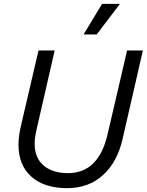

<svg xmlns="http://www.w3.org/2000/svg" viewBox="-20 -966 762 997"><path d="M414 -787 510 -946H603L482 -787ZM76 -215Q76 -255 87 -305L180 -704H264L168 -285Q160 -248 160 -221Q160 -146 206.5 -106.5Q253 -67 333 -67Q491 -67 538 -266L640 -704H722L616 -242Q589 -125 515 -57Q441 11 328 11Q210 11 143 -48.5Q76 -108 76 -215Z"/></svg>

Font: CBA Beacon Sans
Style: Italic
Weight: 400
Italic angle: -13°
Designer: Wei Huang
Foundry: Wei Huang
Version: Version 1.002